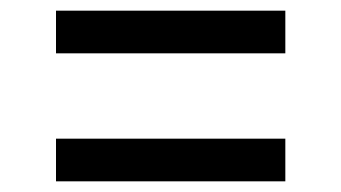

<svg xmlns="http://www.w3.org/2000/svg" viewBox="-20 -510 640 360"><path d="M515 -410V-490H85V-410ZM515 -170V-250H85V-170Z"/></svg>

Font: Tekne LDO
Style: Regular
Weight: 400
Monospace: yes
Designer: Alessio Laiso, Mario Rullo, Paolo Rosset
Foundry: Alessio Laiso
Version: Version 1.000;hotconv 1.0.109;makeotfexe 2.5.65596